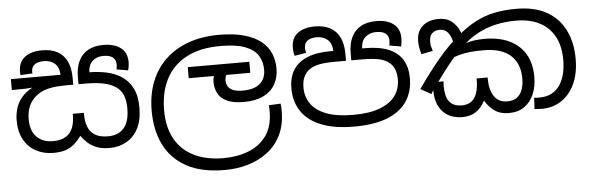

<svg xmlns="http://www.w3.org/2000/svg" viewBox="-51 -783 3574 1159"><g transform="rotate(-5 1736.5 -204.0)"><path d="M588 11Q543 11 511.5 -1Q480 -13 457.5 -33Q435 -53 418 -77Q398 -50 375.5 -30Q353 -10 323 0.5Q293 11 248 11Q189 11 142.5 -14Q96 -39 69.5 -87Q43 -135 43 -204Q43 -246 56.5 -284.5Q70 -323 101.5 -354.5Q133 -386 185 -406L187 -397Q153 -391 116 -390Q79 -389 50 -389H30V-455H331Q329 -502 303 -524Q277 -546 238 -546Q200 -546 181 -531Q162 -516 162 -489Q162 -487 162 -484Q162 -481 163 -478L90 -474Q89 -479 89 -485.5Q89 -492 89 -496Q89 -553 127.5 -582.5Q166 -612 233 -612Q287 -612 325 -591.5Q363 -571 382.5 -530.5Q402 -490 402 -430V-389H382Q347 -389 310 -387Q273 -385 238 -375Q203 -365 173 -340Q147 -318 131.5 -285Q116 -252 116 -204Q116 -134 152.5 -97Q189 -60 250 -60Q288 -60 313.5 -70.5Q339 -81 354.5 -100.5Q370 -120 377 -147.5Q384 -175 384 -208V-214H451V-208Q451 -176 457.5 -149Q464 -122 479 -102Q494 -82 520 -71Q546 -60 585 -60Q647 -60 681 -99Q715 -138 715 -218Q715 -264 702.5 -296Q690 -328 661 -349Q631 -370 586 -379.5Q541 -389 475 -389H434V-430Q434 -490 454 -530.5Q474 -571 511.5 -591.5Q549 -612 603 -612Q670 -612 708.5 -582.5Q747 -553 747 -496Q747 -483 745 -470.5Q743 -458 740 -446L670 -458Q672 -463 673 -472.5Q674 -482 674 -487Q674 -516 655 -531Q636 -546 598 -546Q559 -546 533 -523.5Q507 -501 505 -452L486 -455H501Q556 -455 607.5 -444.5Q659 -434 699.5 -407.5Q740 -381 764 -335Q788 -289 788 -217Q788 -140 761.5 -89.5Q735 -39 689.5 -14Q644 11 588 11Z M1270 204Q1128 204 1037.5 154Q947 104 903.5 15.5Q860 -73 860 -189Q860 -287 890.5 -365Q921 -443 979 -498Q1037 -553 1119 -582.5Q1201 -612 1304 -612Q1394 -612 1457 -594Q1520 -576 1559 -544.5Q1598 -513 1615.5 -470.5Q1633 -428 1633 -379Q1633 -326 1609.5 -284Q1586 -242 1538.5 -218.5Q1491 -195 1420 -195Q1355 -195 1317 -213Q1279 -231 1263 -262.5Q1247 -294 1247 -333Q1247 -349 1252 -365.5Q1257 -382 1264 -396L1307 -374L1265 -367H1100V-434H1473V-367H1292L1353 -398Q1337 -383 1328.5 -367.5Q1320 -352 1320 -334Q1320 -316 1328.5 -300Q1337 -284 1358.5 -274Q1380 -264 1419 -264Q1487 -264 1522.5 -294Q1558 -324 1558 -378Q1558 -426 1535.5 -463.5Q1513 -501 1458 -522.5Q1403 -544 1307 -544Q1183 -544 1100 -499.5Q1017 -455 976 -375Q935 -295 935 -187Q935 -83 975.5 -11.5Q1016 60 1091 96Q1166 132 1268 132Q1351 132 1419.5 105.5Q1488 79 1528.5 22.5Q1569 -34 1569 -124Q1569 -129 1569 -141Q1569 -153 1567 -162L1639 -166Q1641 -155 1641.5 -144.5Q1642 -134 1642 -123Q1642 -38 1612 23.5Q1582 85 1529.5 125Q1477 165 1410.5 184.5Q1344 204 1270 204Z M2070 11Q1950 11 1870.5 -21Q1791 -53 1751.5 -112Q1712 -171 1712 -251Q1712 -317 1740 -362.5Q1768 -408 1825 -431.5Q1882 -455 1968 -455H1991L1984 -452Q1983 -501 1956.5 -523.5Q1930 -546 1891 -546Q1854 -546 1834.5 -531Q1815 -516 1815 -487Q1815 -482 1816.5 -472.5Q1818 -463 1819 -458L1749 -446Q1745 -458 1743.5 -470.5Q1742 -483 1742 -496Q1742 -553 1780.5 -582.5Q1819 -612 1886 -612Q1940 -612 1978 -591.5Q2016 -571 2035.5 -530.5Q2055 -490 2055 -430V-389H1990Q1923 -389 1885 -380Q1847 -371 1824 -351Q1805 -335 1795 -309.5Q1785 -284 1785 -249Q1785 -196 1814 -153Q1843 -110 1906 -85Q1969 -60 2071 -60Q2172 -60 2235 -85Q2298 -110 2327.5 -152.5Q2357 -195 2357 -249Q2357 -284 2347 -309.5Q2337 -335 2318 -351Q2295 -371 2257 -380Q2219 -389 2151 -389H2087V-430Q2087 -490 2107 -530.5Q2127 -571 2165 -591.5Q2203 -612 2257 -612Q2323 -612 2361.5 -582.5Q2400 -553 2400 -496Q2400 -483 2398.5 -470.5Q2397 -458 2394 -446L2323 -458Q2325 -463 2326 -472.5Q2327 -482 2327 -487Q2327 -516 2308 -531Q2289 -546 2251 -546Q2212 -546 2186 -523.5Q2160 -501 2158 -452L2154 -455H2174Q2262 -455 2318.5 -431.5Q2375 -408 2402.5 -362.5Q2430 -317 2430 -251Q2430 -170 2390.5 -111Q2351 -52 2271.5 -20.5Q2192 11 2070 11Z M3008 11Q2954 11 2919.5 -14.5Q2885 -40 2864 -77Q2839 -31 2806 -10Q2773 11 2724 11Q2699 11 2671.5 3.5Q2644 -4 2619.5 -24Q2595 -44 2579.5 -79.5Q2564 -115 2564 -170Q2564 -181 2565.5 -192.5Q2567 -204 2569 -214H2631Q2630 -207 2629.5 -200.5Q2629 -194 2629 -187Q2629 -151 2637 -122.5Q2645 -94 2667 -77Q2689 -60 2729 -60Q2763 -60 2785.5 -76Q2808 -92 2819.5 -125Q2831 -158 2831 -208V-214H2898V-204Q2898 -140 2924.5 -100Q2951 -60 3003 -60Q3042 -60 3064.5 -78Q3087 -96 3096.5 -125.5Q3106 -155 3106 -191Q3106 -280 3051.5 -330Q2997 -380 2886 -380Q2840 -380 2805 -376.5Q2770 -373 2734.5 -363Q2699 -353 2652 -334L2749 -415Q2762 -424 2783 -431.5Q2804 -439 2833.5 -443.5Q2863 -448 2900 -448Q2985 -448 3047.5 -419Q3110 -390 3144.5 -333.5Q3179 -277 3179 -192Q3179 -136 3159.5 -89.5Q3140 -43 3102 -16Q3064 11 3008 11ZM3207 3Q3197 3 3185 2Q3173 1 3163 0L3167 -68Q3174 -67 3182 -66.5Q3190 -66 3198 -66Q3243 -66 3274.5 -83.5Q3306 -101 3325 -130.5Q3344 -160 3353 -198.5Q3362 -237 3362 -279Q3362 -366 3329.5 -424Q3297 -482 3238 -511.5Q3179 -541 3099 -541Q3031 -541 2973 -527.5Q2915 -514 2865 -487Q2815 -460 2771 -419L2760 -410Q2733 -383 2705.5 -351Q2678 -319 2650.5 -283.5Q2623 -248 2595 -208L2576 -188L2551 -144L2487 -180Q2537 -251 2576.5 -301.5Q2616 -352 2651 -390.5Q2686 -429 2722 -461L2743 -479Q2803 -530 2858.5 -559Q2914 -588 2974 -600Q3034 -612 3106 -612Q3216 -612 3289.5 -570.5Q3363 -529 3400 -454Q3437 -379 3437 -280Q3437 -192 3407.5 -128.5Q3378 -65 3326 -31Q3274 3 3207 3ZM2633 -592Q2682 -592 2712 -568Q2742 -544 2757.5 -508Q2773 -472 2776 -434L2718 -398Q2714 -432 2705.5 -461Q2697 -490 2680 -508Q2663 -526 2634 -526Q2606 -526 2588.5 -510Q2571 -494 2571 -459Q2571 -443 2574.5 -429.5Q2578 -416 2582 -403L2512 -389Q2506 -409 2502.5 -429.5Q2499 -450 2499 -467Q2499 -508 2515.5 -535.5Q2532 -563 2562.5 -577.5Q2593 -592 2633 -592Z"/></g></svg>

Font: hexlsinhala05
Style: Book
Weight: 400
Designer: Jelle Bosma - Monotype Design Team
Foundry: Monotype Imaging Inc.
Version: Version 2.003